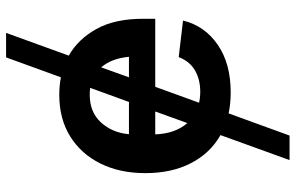

<svg xmlns="http://www.w3.org/2000/svg" viewBox="-190 -578 972 631"><g transform="rotate(-90 295.5 -262.0)"><path d="M85.4 204.1 167.5 -22.9Q107.9 -56.6 75.2 -120.1Q42.5 -183.6 42.5 -269.5Q42.5 -354 74.2 -417.7Q106 -481.4 163.6 -517.1Q221.2 -552.7 299.8 -552.7Q329.6 -552.7 357.4 -547.4L422.9 -727.5H503.4L428.7 -521.5Q482.4 -491.2 516.1 -430.9Q549.8 -370.6 549.8 -277.3V-237.3H326.2L273.9 -93.3Q291 -89.4 309.6 -89.4Q351.1 -89.4 380.9 -107.2Q410.6 -125 423.8 -160.2L543.9 -146Q526.9 -75.2 464.8 -32.2Q402.8 10.7 308.1 10.7Q271.5 10.7 238.8 3.9L166 204.1ZM276.4 -323.7 322.8 -451.2Q312 -452.6 300.3 -452.6Q242.7 -452.6 209 -415.5Q175.3 -378.4 170.4 -323.7ZM207 -131.8 245.1 -237.3H169.9Q172.4 -171.4 207 -131.8ZM390.1 -415 357.4 -323.7H424.8Q419.4 -381.3 390.1 -415Z"/></g></svg>

Font: Inter Semi Bold
Style: Regular
Weight: 600
Designer: Rasmus Andersson
Foundry: rsms
Version: Version 4.000;git-e0f93cc